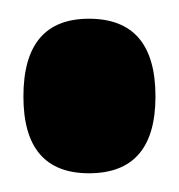

<svg xmlns="http://www.w3.org/2000/svg" viewBox="-20 -445 191 205"><path d="M75 -260Q5 -260 5 -342Q5 -425 75 -425Q146 -425 146 -342Q146 -260 75 -260Z"/></svg>

Font: Bricolage Grotesque 12pt Condensed Bricolage Grotesque 10pt Condensed Regular
Style: Bold
Weight: 700
Width: 3
Designer: Mathieu Triay
Foundry: Atelier Triay
Version: Version 1.001; ttfautohint (v1.8.4.7-5d5b);gftools[0.9.33.de